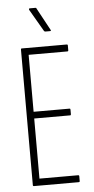

<svg xmlns="http://www.w3.org/2000/svg" viewBox="-58 -875 444 910"><g transform="rotate(-5 164.5 -420.5)"><path d="M66 0Q61 0 61 -5V-650Q61 -655 65 -655H279Q284 -655 284 -650V-627Q284 -622 279 -622H95V-351H266Q270 -351 270 -346V-324Q270 -319 266 -319H95V-33H279Q284 -33 284 -28V-5Q284 0 279 0ZM184 -725Q179 -725 177 -729L116 -834Q115 -837 116 -839Q117 -841 119 -841H146Q149 -841 150 -840Q151 -839 152 -836L209 -731Q211 -729 210 -727Q209 -725 206 -725Z"/></g></svg>

Font: Sofia Sans Extra Condensed ExtraLight
Style: Regular
Weight: 250
Designer: Botio Nikoltchev, Ani Petrova
Foundry: lettersoup
Version: Version 4.101